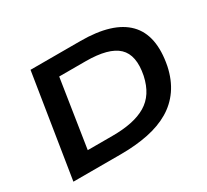

<svg xmlns="http://www.w3.org/2000/svg" viewBox="-139 -924 1236 1144"><g transform="rotate(-30 478.5 -352.5)"><path d="M67 0 179 -705H522Q744 -705 839 -608Q934 -511 896 -316Q878 -231 836 -170.5Q794 -110 730.5 -72.5Q667 -35 582 -17.5Q497 0 394 0ZM235 -120H405Q479 -120 536.5 -132Q594 -144 636 -169Q678 -194 705 -235.5Q732 -277 745 -337Q771 -467 709 -526Q647 -585 488 -585H307Z"/></g></svg>

Font: Nunito Sans 10pt Expanded
Style: Bold Italic
Weight: 700
Width: 7
Italic angle: -9°
Designer: Vernon Adams
Foundry: Vernon Adams
Version: Version 3.101;gftools[0.9.27]